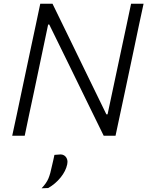

<svg xmlns="http://www.w3.org/2000/svg" viewBox="-20 -733 796 1037"><path d="M46 0Q59 -59.5 70.8 -115Q82.5 -170.5 96.5 -237L146.5 -473Q161 -540.5 173 -597Q184.5 -653.5 197.5 -713H263.5Q310 -617.5 354 -527.5Q398 -437 440 -350.5L554.5 -115.5H561L637 -473Q651.5 -541 663.5 -597Q675.5 -653 688 -713H755.5Q742.5 -653.5 730.5 -597Q718.5 -540.5 704.5 -473L654.5 -236.5Q640.5 -170.5 628.5 -115Q616.5 -59.5 604 0H540Q500.5 -80.5 457.2 -169Q414 -257.5 362 -364L246 -600.5H240L163.5 -236.5Q149 -170 137.5 -115Q126 -60 113.5 0ZM204.5 284Q231 256.5 241.8 230.2Q252.5 204 260.5 163.5L267.5 133.5Q270.5 118 274 103.5L308.5 101Q328.5 102.5 338 118Q344.5 128.5 344.5 141.5Q344.5 148 343 154.5Q335.5 191 307.2 225.8Q279 260.5 240.5 282.5Z"/></svg>

Font: Heraclito Light
Style: Italic
Weight: 300
Italic angle: -12°
Designer: Kostas Bartsokas (font) & Cristiano Sobral (main changes)
Foundry: Kostas Bartsokas (font) & Cristiano Sobral (main changes)
Version: Version 1.00;July 8, 2020;FontCreator 13.0.0.2655 64-bit